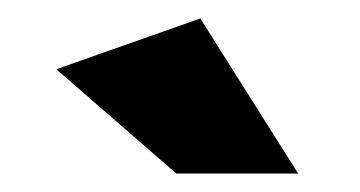

<svg xmlns="http://www.w3.org/2000/svg" viewBox="-20 -788 390 208"><path d="M41 -713 197 -768 303 -600H171Z"/></svg>

Font: Trueno
Style: Bd
Weight: 700
Designer: Julieta Ulanovsky
Foundry: Julieta Ulanovsky
Version: Version 3.001b